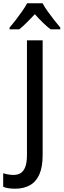

<svg xmlns="http://www.w3.org/2000/svg" viewBox="-84 -961 390 1176"><path d="M8.3 194.8Q-13.7 194.8 -32 191.9Q-50.3 189 -64.5 183.1V100.1Q-50.3 104.5 -34.4 107.4Q-18.6 110.4 -0.5 110.4Q24.9 110.4 43 98.9Q61 87.4 71 60.8Q81.1 34.2 81.1 -12.2V-713.9H177.2V-12.2Q177.2 61.5 157.2 106.9Q137.2 152.3 99.1 173.6Q61 194.8 8.3 194.8ZM176.8 -940.9Q188.5 -918.9 207.5 -892.1Q226.6 -865.2 247.3 -838.9Q268.1 -812.5 285.2 -792.5V-781.2H226.1Q202.6 -798.8 178 -823Q153.3 -847.2 129.4 -874Q105 -847.7 80.1 -823Q55.2 -798.3 33.7 -781.2H-25.4V-792.5Q-7.3 -813 13.2 -839.6Q33.7 -866.2 52.2 -892.8Q70.8 -919.4 82 -940.9Z"/></svg>

Font: Open Sans SemiCondensed Medium
Style: Regular
Weight: 500
Width: 4
Designer: Monotype Design Team
Foundry: Monotype Imaging Inc.
Version: Version 3.000